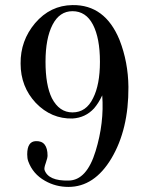

<svg xmlns="http://www.w3.org/2000/svg" viewBox="-20 -725 583 755"><path d="M485 -383Q486 -216 418 -102Q351 10 249 10Q199 10 157 -14Q109 -41 91 -91Q87 -102 87 -118Q87 -169 121 -170Q144 -171 155.5 -156.5Q167 -142 167 -113Q167 -104 160 -84Q153 -65 155 -57Q170 -13 250 -15Q321 -16 356 -131Q390 -242 382 -350Q368 -320 350 -299Q316 -262 265 -259Q182 -257 121 -320Q61 -384 61 -475Q60 -565 118 -634Q178 -704 265 -705Q393 -707 450 -568Q484 -481 485 -383ZM373 -482Q373 -575 345.5 -628Q318 -681 265 -681Q214 -681 186.5 -627.5Q159 -574 159 -482Q159 -390 184 -339Q213 -283 265 -283Q319 -283 346 -339Q373 -392 373 -482Z"/></svg>

Font: GFS Didot Classic
Style: Regular
Weight: 400
Designer: George D. Matthiopoulos
Foundry: George D. Matthiopoulos
Version: Version 1.000